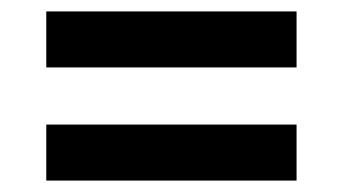

<svg xmlns="http://www.w3.org/2000/svg" viewBox="-20 -419 600 336"><path d="M499 -103V-201H61V-103ZM499 -301V-399H61V-301Z"/></svg>

Font: RazerF5 SemiBold
Style: Regular
Weight: 600
Foundry: Razer Inc.
Version: Version 2